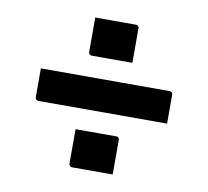

<svg xmlns="http://www.w3.org/2000/svg" viewBox="-65 -637 730 674"><g transform="rotate(10 300.0 -300.0)"><path d="M65 -357H524Q529 -357 532 -354Q535 -351 535 -346Q535 -319 535 -295Q535 -271 535 -243H76Q73 -243 70.5 -244.5Q68 -246 66.5 -248.5Q65 -251 65 -254Q65 -282 65 -306Q65 -330 65 -357ZM222 -566Q249 -566 272 -566Q295 -566 318 -566Q341 -566 367 -566Q371 -566 373 -564.5Q375 -563 376.5 -561Q378 -559 378 -555V-432Q352 -432 329 -432Q306 -432 283 -432Q260 -432 233 -432Q230 -432 227.5 -433.5Q225 -435 223.5 -437.5Q222 -440 222 -443ZM222 -168Q249 -168 272 -168Q295 -168 318 -168Q341 -168 367 -168Q371 -168 373 -166.5Q375 -165 376.5 -163Q378 -161 378 -157V-34Q352 -34 329 -34Q306 -34 283 -34Q260 -34 233 -34Q230 -34 227.5 -35.5Q225 -37 223.5 -39.5Q222 -42 222 -45Z"/></g></svg>

Font: Recursive SemiBold
Style: Regular
Weight: 600
Version: Version 1.085